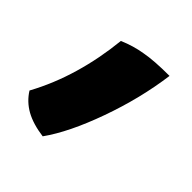

<svg xmlns="http://www.w3.org/2000/svg" viewBox="-104 -205 463 463"><g transform="rotate(45 128.0 26.5)"><path d="M76.2 -109.4Q69.3 -43 51.8 16.6Q34.2 77.1 4.9 130.9Q19.5 154.3 43.9 168Q68.4 181.6 105.5 186.5Q142.6 134.8 174.8 44.9Q207 -44.9 218.8 -132.8Q166 -132.8 135.7 -127Q105.5 -122.1 76.2 -109.4Z"/></g></svg>

Font: cl
Style: Bold Italic
Weight: 400
Designer: Mitja Miklavcic
Version: Version 7.504; 2011; Build 1022